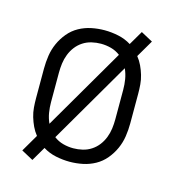

<svg xmlns="http://www.w3.org/2000/svg" viewBox="-93 -638 687 756"><g transform="rotate(15 250.0 -260.0)"><path d="M107 39 59 13 100 -57Q88 -72 80 -89Q72 -106 66.5 -124.5Q61 -143 59.5 -162Q58 -181 58 -200V-320Q58 -347 62 -373.5Q66 -400 77 -424.5Q88 -449 105.5 -470Q123 -491 146.5 -504Q170 -517 196.5 -522.5Q223 -528 250 -528Q278 -528 306.5 -522Q335 -516 359 -501L393 -559L441 -533L400 -463Q412 -448 420 -431Q428 -414 433.5 -395.5Q439 -377 440.5 -358Q442 -339 442 -320V-200Q442 -173 438 -146.5Q434 -120 423 -95.5Q412 -71 394.5 -50Q377 -29 353.5 -16Q330 -3 303.5 2.5Q277 8 250 8Q222 8 193.5 2Q165 -4 141 -19ZM135 -116 329 -449Q312 -462 291.5 -467.5Q271 -473 250 -473Q231 -473 212 -468.5Q193 -464 177 -453.5Q161 -443 149.5 -428Q138 -413 131 -395Q124 -377 121.5 -358Q119 -339 119 -320V-200Q119 -178 122.5 -157Q126 -136 135 -116ZM250 -47Q269 -47 288 -51.5Q307 -56 323 -66.5Q339 -77 350.5 -92Q362 -107 369 -125Q376 -143 378.5 -162Q381 -181 381 -200V-320Q381 -342 377.5 -363Q374 -384 365 -404L171 -71Q188 -58 208.5 -52.5Q229 -47 250 -47Z"/></g></svg>

Font: Iosevka Light
Style: Regular
Weight: 300
Monospace: yes
Designer: Belleve Invis
Foundry: Belleve Invis
Version: Version 32.5.0; ttfautohint (v1.8.4)